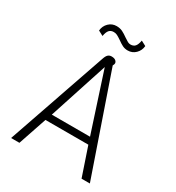

<svg xmlns="http://www.w3.org/2000/svg" viewBox="-207 -1014 1045 1140"><g transform="rotate(30 315.0 -444.5)"><path d="M280 -680Q287 -701 296.5 -709.5Q306 -718 320 -718Q339 -718 348.5 -710Q358 -702 358 -692Q358 -685 352 -675L585 0H528L462 -195H168L102 0H45ZM447 -241 316 -643 185 -241ZM178 -814Q181 -846 203 -867.5Q225 -889 256 -889Q279 -889 296.5 -880.5Q314 -872 336 -856Q352 -845 361.5 -840Q371 -835 381 -835Q401 -835 412 -847.5Q423 -860 428 -889L462 -871Q459 -839 437 -817.5Q415 -796 384 -796Q364 -796 348 -804Q332 -812 313 -826Q294 -839 283 -844.5Q272 -850 259 -850Q239 -850 228 -837.5Q217 -825 212 -796Z"/></g></svg>

Font: Niramit ExtraLight
Style: Regular
Weight: 200
Designer: Katatrad Aksorn Co.,Ltd.
Foundry: Cadson Demak Co.,Ltd.
Version: Version 1.000; ttfautohint (v1.6)